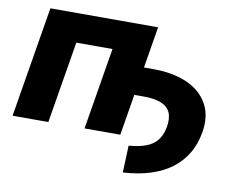

<svg xmlns="http://www.w3.org/2000/svg" viewBox="-76 -622 1098 893"><g transform="rotate(10 473.0 -175.5)"><path d="M556.6 170.9 561.5 43.5Q609.9 39.6 643.1 27.1Q676.3 14.6 695.6 -10Q714.8 -34.7 721.7 -73.2Q729 -114.3 717.3 -141.1Q705.6 -168 674.1 -180.9Q642.6 -193.8 590.8 -193.8H499.5L521.5 -327.1H612.8Q707 -327.1 773.4 -297.4Q839.8 -267.6 870.8 -211.7Q901.9 -155.8 888.7 -78.1Q879.4 -22.5 854 21.5Q828.6 65.4 787.1 97.4Q745.6 129.4 688 147.9Q630.4 166.5 556.6 170.9ZM601.1 -522.5 514.6 0H345.7L409.7 -386.2H238.8L174.8 0H5.9L92.3 -522.5Z"/></g></svg>

Font: Inter 28pt ExtraBold
Style: Italic
Weight: 800
Italic angle: -9.3988°
Designer: Rasmus Andersson
Foundry: rsms
Version: Version 4.001;git-66647c0bb